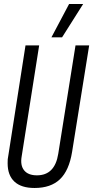

<svg xmlns="http://www.w3.org/2000/svg" viewBox="-20 -926 464 956"><path d="M152 10Q86 10 52 -21.5Q18 -53 18 -113Q18 -125 18.5 -133Q19 -141 22 -155L107 -700H175L88 -148Q80 -103 100 -78Q120 -53 164 -53Q253 -53 270 -160L356 -700H424L339 -170Q324 -77 278.5 -33.5Q233 10 152 10ZM236 -740 324 -906H394L289 -740Z"/></svg>

Font: Georama Condensed
Style: Italic
Weight: 400
Width: 3
Italic angle: -9°
Designer: Jean-Baptiste Levee
Foundry: Production Type
Version: Version 1.000